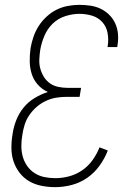

<svg xmlns="http://www.w3.org/2000/svg" viewBox="-20 -763 540 791"><path d="M207 8Q179 8 151 2.5Q123 -3 100 -16.5Q77 -30 60.5 -51.5Q44 -73 35.5 -99Q27 -125 27 -154Q27 -183 32 -212Q36 -240 47 -268Q58 -296 77 -319.5Q96 -343 122.5 -359Q149 -375 177 -384Q153 -395 136 -414Q119 -433 111 -457.5Q103 -482 102.5 -509.5Q102 -537 106 -565Q110 -588 118 -611.5Q126 -635 139.5 -656Q153 -677 172 -694.5Q191 -712 213 -723Q235 -734 259.5 -738.5Q284 -743 307 -743Q331 -743 353.5 -739.5Q376 -736 395.5 -726.5Q415 -717 430.5 -701.5Q446 -686 455 -666Q464 -646 466 -623Q468 -600 464 -576L463 -569H423L424 -575Q428 -602 423 -628Q418 -654 401 -672.5Q384 -691 359 -698.5Q334 -706 307 -706Q279 -706 249 -696.5Q219 -687 197 -665.5Q175 -644 163 -615.5Q151 -587 146 -559Q143 -539 142 -519Q141 -499 146 -480.5Q151 -462 161 -446Q171 -430 186 -419.5Q201 -409 220.5 -405Q240 -401 260 -401H314L308 -364H254Q233 -364 211.5 -360.5Q190 -357 169.5 -347.5Q149 -338 131.5 -323Q114 -308 101 -289Q88 -270 81.5 -249Q75 -228 72 -207Q68 -184 68 -161Q68 -138 74 -117Q80 -96 92.5 -78.5Q105 -61 123 -49.5Q141 -38 163 -33.5Q185 -29 208 -29Q236 -29 264.5 -36.5Q293 -44 318 -61Q343 -78 361 -103Q379 -128 390 -156L424 -143Q412 -111 390.5 -81Q369 -51 339.5 -30.5Q310 -10 275.5 -1Q241 8 207 8Z"/></svg>

Font: Iosevka Curly Extralight
Style: Italic
Weight: 200
Italic angle: -9°
Monospace: yes
Designer: Belleve Invis
Foundry: Belleve Invis
Version: Version 22.1.2; ttfautohint (v1.8.4)